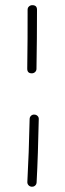

<svg xmlns="http://www.w3.org/2000/svg" viewBox="-20 -702 249 740"><path d="M104.5 -682.1Q122.6 -682.1 122.6 -664.6Q122.6 -611.3 122.1 -554Q121.6 -496.6 120.6 -437Q120.6 -429.2 115.2 -424.3Q109.9 -419.4 102.5 -419.4Q85 -419.4 85 -437Q85.9 -496.6 86.2 -554Q86.4 -611.3 86.4 -664.6Q86.4 -672.4 91.8 -677.2Q97.2 -682.1 104.5 -682.1ZM111.8 -260.3Q119.6 -260.3 124.8 -255.1Q129.9 -250 129.4 -242.7Q127.9 -176.8 126 -114.7Q124 -52.7 121.1 1Q120.6 8.8 115.2 13.4Q109.9 18.1 102.1 17.6Q94.7 17.1 89.8 11.7Q85 6.3 85.4 -1Q88.4 -54.7 90.6 -116Q92.8 -177.2 94.2 -242.7Q94.2 -250.5 99.4 -255.6Q104.5 -260.7 111.8 -260.3Z"/></svg>

Font: Mikhak-DS1-FD ExtraLight
Style: Regular
Weight: 200
Designer: Amin Abedi
Version: Version 3.2